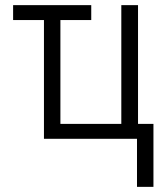

<svg xmlns="http://www.w3.org/2000/svg" viewBox="-20 -540 640 747"><path d="M513 187V0H151V-462H31V-520H335V-462H215V-58H452V-520H517V-58H577V187Z"/></svg>

Font: Iosevka Aile Light
Style: Regular
Weight: 300
Designer: Belleve Invis
Foundry: Belleve Invis
Version: Version 27.3.5; ttfautohint (v1.8.4)